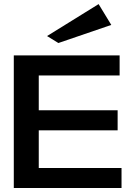

<svg xmlns="http://www.w3.org/2000/svg" viewBox="-20 -936 664 956"><path d="M48.7 0V-660H575.6V-560.3H173V-386.9H565.7V-287H173V-99.5H585.1V0ZM270.7 -721.8 214.3 -756.5 471 -915.6 534.1 -811.9Z"/></svg>

Font: Panamera Thin
Style: Regular
Weight: 100
Designer: Bastien Sozeau
Foundry: NBR — Bastien Sozeau
Version: Version 3.003;gftools[0.9.33]